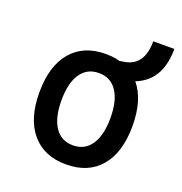

<svg xmlns="http://www.w3.org/2000/svg" viewBox="-122 -762 830 878"><g transform="rotate(20 293.0 -323.0)"><path d="M293 9.8Q185.5 9.8 126 -60.5Q66.4 -130.9 66.4 -258.8Q66.4 -387.2 126 -457.3Q185.5 -527.3 293 -527.3Q400.9 -527.3 460.2 -457.3Q519.5 -387.2 519.5 -258.8Q519.5 -130.9 460.2 -60.5Q400.9 9.8 293 9.8ZM293 -83Q350.1 -83 381.1 -128.9Q412.1 -174.8 412.1 -258.8Q412.1 -343.3 381.1 -388.9Q350.1 -434.6 293 -434.6Q235.8 -434.6 204.8 -388.9Q173.8 -343.3 173.8 -258.8Q173.8 -174.8 204.8 -128.9Q235.8 -83 293 -83ZM379.9 -437 355.5 -517.6 384.8 -522.5Q476.1 -537.6 476.1 -655.8H578.6Q578.6 -470.2 409.2 -441.9Z"/></g></svg>

Font: Cascadia Mono PL
Style: Regular
Weight: 400
Monospace: yes
Designer: Aaron Bell
Foundry: Saja Typeworks
Version: Version 2404.023; ttfautohint (v1.8.4)